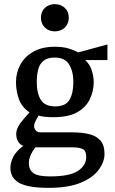

<svg xmlns="http://www.w3.org/2000/svg" viewBox="-20 -727 552 924"><path d="M215 177Q155 177 118 169Q81 161 62 146.5Q43 132 36.5 115Q30 98 30 80Q30 57 43 29.5Q56 2 92 -25Q74 -32 66 -48Q58 -64 58 -82Q58 -107 77.5 -133.5Q97 -160 122 -186Q85 -211 71 -250Q57 -289 57 -332Q57 -376 77.5 -415Q98 -454 140 -478Q182 -502 244 -502Q281 -502 307.5 -494.5Q334 -487 357 -475L497 -513V-438H390Q411 -419 421 -389.5Q431 -360 431 -332Q431 -288 412 -249Q393 -210 351 -186.5Q309 -163 236 -163Q217 -163 196.5 -165Q176 -167 166 -171Q156 -155 150 -142.5Q144 -130 144 -120Q144 -110 151.5 -100Q159 -90 175 -90H328Q374 -90 409 -81.5Q444 -73 463.5 -50.5Q483 -28 483 14Q483 52 455 90Q427 128 368 152.5Q309 177 215 177ZM221 122Q315 122 355 95.5Q395 69 395 28Q395 -1 378 -9.5Q361 -18 328 -18H150Q135 2 127 20.5Q119 39 119 58Q119 90 140.5 106Q162 122 221 122ZM246 -215Q296 -215 314.5 -247Q333 -279 333 -332Q333 -384 312.5 -417Q292 -450 243 -450Q209 -450 190 -435Q171 -420 164 -393.5Q157 -367 157 -332Q157 -278 176.5 -246.5Q196 -215 246 -215ZM244 -576Q215 -576 196 -594.5Q177 -613 177 -642Q177 -671 196 -689Q215 -707 244 -707Q273 -707 292 -689Q311 -671 311 -642Q311 -613 292 -594.5Q273 -576 244 -576Z"/></svg>

Font: Manuale Medium
Style: Regular
Weight: 500
Designer: Eduardo Tunni / Pablo Cosgaya
Foundry: Eduardo Tunni / Pablo Cosgaya
Version: Version 1.002